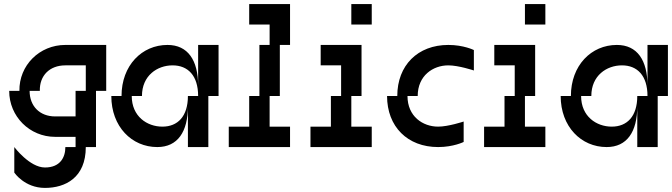

<svg xmlns="http://www.w3.org/2000/svg" viewBox="-20 -720 3290 940"><path d="M400 -275H350V-150H250C175 -150 125 -200 125 -275H175C173 -350 223 -400 300 -400H400ZM25 -275C25 -150 125 -50 250 -50H350V0H300C300 50 275 100 200 100C125 100 50 0 50 0V125C50 125 100 200 200 200C300 200 400 150 400 0H450V-275H500V-500H300C173 -500 73 -400 75 -275Z M575 -250H525C525 -100 625 0 750 0C850 0 900 -75 900 -200V0H1000V-250H1050V-500H950V-300C950 -425 900 -500 800 -500C675 -500 575 -400 575 -250ZM625 -250H675C675 -350 750 -400 825 -400C900 -400 950 -350 950 -250H900C900 -150 850 -100 775 -100C700 -100 625 -150 625 -250Z M1300 -500H1250V-250H1200V-100H1100V0H1400V-100H1300V-250H1350V-500H1400V-700H1200V-600H1300Z M1750 -500H1550V-400H1650V-250H1600V-100H1500V0H1800V-100H1700V-250H1750ZM1700 -600H1800V-700H1700Z M1925 -250H1875C1875 -100 1975 0 2125 0C2200 0 2250 -25 2250 -25V-125C2250 -125 2175 -100 2125 -100C2050 -100 1975 -150 1975 -250H2025C2025 -350 2100 -400 2175 -400C2225 -400 2300 -375 2300 -375V-475C2300 -475 2250 -500 2175 -500C2025 -500 1925 -400 1925 -250Z M2600 -500H2400V-400H2500V-250H2450V-100H2350V0H2650V-100H2550V-250H2600ZM2550 -600H2650V-700H2550Z M2775 -250H2725C2725 -100 2825 0 2950 0C3050 0 3100 -75 3100 -200V0H3200V-250H3250V-500H3150V-300C3150 -425 3100 -500 3000 -500C2875 -500 2775 -400 2775 -250ZM2825 -250H2875C2875 -350 2950 -400 3025 -400C3100 -400 3150 -350 3150 -250H3100C3100 -150 3050 -100 2975 -100C2900 -100 2825 -150 2825 -250Z"/></svg>

Font: LS-VG5000 Shifted
Style: Regular
Weight: 400
Designer: Justin Bihan, 2021
Foundry: Justin Bihan, 2021
Version: Version 1.000;Glyphs 3.1.2 (3151)